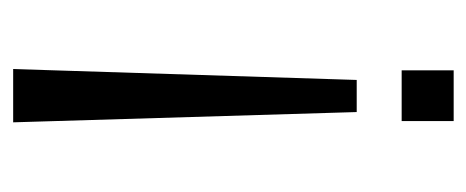

<svg xmlns="http://www.w3.org/2000/svg" viewBox="-234 -316 726 299"><g transform="rotate(90 129.5 -167.0)"><path d="M155 -359 171 176H88L105 -359ZM169 -510V-429H90V-510Z"/></g></svg>

Font: Chivo ExtraLight
Style: Regular
Weight: 250
Designer: Hector Gatti
Foundry: Omnibus-Type
Version: Version 2.002